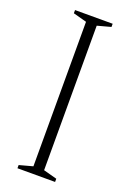

<svg xmlns="http://www.w3.org/2000/svg" viewBox="-144 -792 571 844"><g transform="rotate(20 142.0 -370.0)"><path d="M117 -708 54 -725V-740H230V-725L167 -708V-32L230 -15V0H54V-15L117 -32Z"/></g></svg>

Font: Spectral ExtraLight
Style: Regular
Weight: 275
Designer: Jean-Baptiste Levee
Foundry: Production Type
Version: Version 2.001